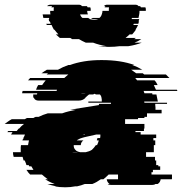

<svg xmlns="http://www.w3.org/2000/svg" viewBox="-74 -785 773 815"><path d="M569 -54V-44H656V-27Q656 -25 655 -24H608Q606 -10 595 -4H586Q581 0 572 0H397Q388 0 383 -4H391Q381 -11 379 -24H427V-44H387Q382 -39 376.5 -34Q371 -29 365 -24H354Q336 -11 318 -4H286Q279 -1 270.5 1.5Q262 4 253 6H245Q235 8 224.5 9Q214 10 203 10Q191 10 179.5 9Q168 8 157 6H165Q155 4 145.5 1.5Q136 -1 127 -4H158Q136 -12 118 -24H129Q122 -29 116 -34Q110 -39 104 -44H54L45 -54Q44 -56 42 -59Q40 -62 38 -64H68Q66 -68 63.5 -71.5Q61 -75 59 -79H50Q50 -80 48 -84H39L36 -89H37L31 -104H26Q25 -108 24 -111.5Q23 -115 22 -119H-16Q-19 -130 -19 -139H14V-149Q14 -154 14 -159.5Q14 -165 15 -169H45Q46 -174 47 -179.5Q48 -185 49 -189H21L23 -194H24L26 -199H25Q27 -203 29 -206.5Q31 -210 32 -214H-27L-21 -224H-43Q-40 -227 -39 -229H-3Q-1 -231 1 -234Q3 -237 5 -239H7Q17 -251 28 -259H-54Q-47 -264 -39.5 -269.5Q-32 -275 -24 -279H31L40 -284H68Q70 -286 73 -287Q76 -288 78 -289H90Q108 -298 129 -304H190Q204 -309 218.5 -312.5Q233 -316 249 -319H224L240 -322L346 -339V-344H397V-349H301V-354H358Q358 -359 358 -362.5Q358 -366 357 -369Q356 -378 350 -384H333Q332 -385 328 -387L321 -384H304Q300 -381 296 -377.5Q292 -374 287 -369H288Q277 -358 260 -358H90Q75 -358 70 -369H69Q66 -374 67 -380V-384H83Q84 -386 84 -389H20Q20 -393 22 -399H166Q166 -400 168 -404H79Q82 -414 88 -424H105Q108 -429 112 -434Q116 -439 120 -444H45L54 -454H199Q203 -458 207.5 -461.5Q212 -465 216 -469H124L130 -474H102Q107 -478 113 -481.5Q119 -485 125 -489H172Q193 -501 216 -509H223Q250 -519 283.5 -524.5Q317 -530 357 -530Q439 -530 496 -509H488Q499 -505 509.5 -500Q520 -495 530 -489H483L504 -474H532L538 -469H630L645 -454H500Q502 -452 504 -449Q506 -446 508 -444H582Q586 -440 589.5 -434.5Q593 -429 595 -424H579L588 -404H677Q679 -400 679 -399H535Q537 -397 537.5 -394Q538 -391 539 -389H572Q572 -388 572.5 -387Q573 -386 573 -384H590L596 -354H538Q538 -353 538.5 -352Q539 -351 539 -349H635V-344H585V-339Q586 -334 586 -329Q586 -324 586 -319H612V-304H550V-289H539V-284H512V-279H457V-259H539V-239H537V-229H501V-224H523V-214H589V-199H577V-189H585V-169H579V-139H546V-119H584V-104H589V-84H598V-79H606V-64H575V-54ZM279 -390Q272 -390 269 -389H290Q287 -390 279 -390ZM286 -216 277 -214H286ZM252 -189H280Q269 -181 269 -169H239V-166Q239 -156 246 -149Q251 -142 266 -139H290Q305 -142 316 -149Q325 -157 333 -169H338Q340 -174 342 -178.5Q344 -183 345 -189H337Q337 -191 337.5 -192Q338 -193 338 -194H339V-199H351Q352 -203 352 -206.5Q352 -210 352 -214H335L286 -203Q282 -202 278.5 -201Q275 -200 272 -199Q269 -198 266 -197Q263 -196 261 -194H260Q258 -193 256 -192Q254 -191 252 -189ZM257 -139H232Q236 -138 244 -138Q247 -138 250.5 -138Q254 -138 257 -139ZM514 -709H486Q486 -708 485.5 -707Q485 -706 485 -704H517L514 -694H516L513 -684H494L492 -679H512Q508 -669 501 -659H503Q499 -654 495.5 -649Q492 -644 487 -639H476Q472 -635 468 -631.5Q464 -628 459 -624H503Q502 -623 500 -622Q498 -621 496 -619H526Q511 -609 497 -604H528Q503 -594 471 -589H434Q413 -586 388 -586Q363 -586 342 -589H378Q347 -594 321 -604H290Q274 -611 261 -619H231Q230 -621 228 -622Q226 -623 224 -624H180Q176 -628 171.5 -631.5Q167 -635 163 -639H174Q169 -644 165 -649Q161 -654 157 -659H155Q152 -664 149.5 -669Q147 -674 145 -679H125L122 -684H141L138 -694H135Q133 -700 133 -704H135Q134 -706 134 -709H110Q109 -713 108.5 -716.5Q108 -720 107 -724H140Q139 -728 139 -731.5Q139 -735 139 -739H154V-746Q154 -752 155 -754H144Q146 -758 147 -759H126Q131 -765 141 -765H260Q270 -765 274 -759H295Q296 -758 298 -754H309Q311 -750 311 -746V-739H296Q296 -732 299 -724H266Q269 -714 276 -709H300Q304 -706 308 -704H306Q314 -701 325 -701Q336 -701 343 -704H311Q314 -705 316 -706.5Q318 -708 320 -709H348Q355 -714 358 -724Q361 -732 361 -739H388V-746Q388 -752 389 -754H370Q372 -758 374 -759H367Q372 -765 381 -765H500Q510 -765 514 -759H521Q522 -758 524 -754H543Q545 -750 545 -746V-739H518Q518 -735 518 -731.5Q518 -728 517 -724Z"/></svg>

Font: Rubik Glitch
Style: Regular
Weight: 400
Designer: Hubert and Fischer, NaN
Foundry: Hubert and Fischer, NaN
Version: Version 2.200